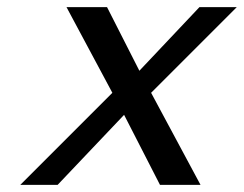

<svg xmlns="http://www.w3.org/2000/svg" viewBox="-20 -520 686 540"><path d="M430 0 329 -197 142 0H37L296 -259L167 -500H281L372 -321L541 -500H646L405 -259L544 0Z"/></svg>

Font: Perun
Style: Italic
Weight: 400
Italic angle: -12°
Foundry: Copyright (c) Stefan Peev, Context Ltd, 2016
Version: Version 1.027